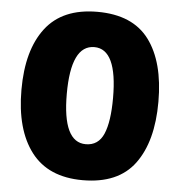

<svg xmlns="http://www.w3.org/2000/svg" viewBox="-52 -775 784 835"><g transform="rotate(5 339.5 -357.5)"><path d="M638 -358Q638 -532 566 -628.5Q494 -725 340 -725Q188 -725 114 -628.5Q40 -532 40 -359Q40 -185 114.5 -87.5Q189 10 339 10Q494 10 566 -87.5Q638 -185 638 -358ZM238 -358Q238 -571 340 -571Q440 -571 440 -358Q440 -254 417 -200.5Q394 -147 339 -147Q238 -147 238 -358Z"/></g></svg>

Font: Noto Sans Display SemiCondensed Black
Style: Regular
Weight: 900
Width: 4
Designer: Monotype Design Team
Foundry: Monotype Imaging Inc.
Version: Version 1.900